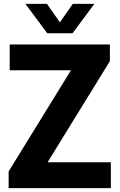

<svg xmlns="http://www.w3.org/2000/svg" viewBox="-20 -969 616 989"><path d="M24.5 0V-86L345.5 -607H30V-740H546V-654L225 -133H551V0ZM223.5 -797.5 111 -949H222L288.5 -854L355 -949H466L353.5 -797.5Z"/></svg>

Font: Encode Sans SmCnd
Style: Bold
Weight: 700
Width: 4
Designer: Multiple Designers
Foundry: Impallari Type
Version: Version 3.002; ttfautohint (v1.8.3) -l 8 -r 50 -G 200 -x 14 